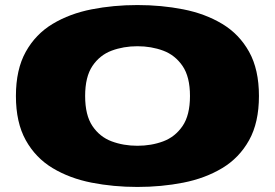

<svg xmlns="http://www.w3.org/2000/svg" viewBox="-20 -730 1088 760"><path d="M43 -350Q43 -455 82 -525Q121 -595 188.5 -635.5Q256 -676 342.5 -693Q429 -710 524 -710Q619 -710 705.5 -693Q792 -676 859.5 -635.5Q927 -595 966 -525Q1005 -455 1005 -350Q1005 -245 966 -175Q927 -105 859.5 -64.5Q792 -24 705.5 -7Q619 10 524 10Q429 10 342.5 -7Q256 -24 188.5 -64.5Q121 -105 82 -175Q43 -245 43 -350ZM317 -350Q317 -274 346 -231Q375 -188 422 -170.5Q469 -153 524 -153Q579 -153 626 -170.5Q673 -188 702.5 -231Q732 -274 732 -350Q732 -426 702.5 -469Q673 -512 626 -529.5Q579 -547 524 -547Q469 -547 422 -529.5Q375 -512 346 -469Q317 -426 317 -350Z"/></svg>

Font: Georama ExtraExtended ExtraBold
Style: Regular
Weight: 800
Width: 8
Designer: Jean-Baptiste Levee
Foundry: Production Type
Version: Version 1.000